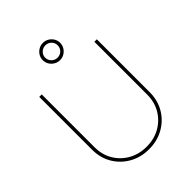

<svg xmlns="http://www.w3.org/2000/svg" viewBox="-267 -1091 1234 1234"><g transform="rotate(-45 349.5 -474.0)"><path d="M349.6 9.8Q275.4 9.8 216.1 -23.7Q156.7 -57.1 122.3 -115.2Q87.9 -173.3 87.9 -247.1V-727.5H110.4V-247.1Q110.4 -179.7 141.6 -126.7Q172.9 -73.7 227.1 -43.2Q281.2 -12.7 349.6 -12.7Q418.5 -12.7 472.4 -43.2Q526.4 -73.7 557.6 -126.7Q588.9 -179.7 588.9 -247.1V-727.5H611.3V-247.1Q611.3 -173.3 577.1 -115.2Q543 -57.1 483.6 -23.7Q424.3 9.8 349.6 9.8ZM349.6 -799.8Q328.1 -799.8 310.1 -810.5Q292 -821.3 281.2 -839.1Q270.5 -856.9 270.5 -878.4Q270.5 -899.9 281.2 -917.5Q292 -935.1 309.8 -945.8Q327.6 -956.5 349.6 -956.5Q371.6 -956.5 389.4 -945.8Q407.2 -935.1 418 -917.5Q428.7 -899.9 428.7 -878.4Q428.7 -856.9 418 -839.1Q407.2 -821.3 389.4 -810.5Q371.6 -799.8 349.6 -799.8ZM349.6 -822.3Q373.5 -822.3 389.9 -838.6Q406.2 -855 406.2 -878.4Q406.2 -901.9 389.9 -918Q373.5 -934.1 349.6 -934.1Q326.2 -934.1 309.6 -917.7Q293 -901.4 293 -878.4Q293 -855.5 309.6 -838.9Q326.2 -822.3 349.6 -822.3Z"/></g></svg>

Font: Inter 20pt Thin
Style: Regular
Weight: 250
Version: Version 4.001;git-66647c0bb